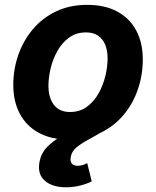

<svg xmlns="http://www.w3.org/2000/svg" viewBox="-20 -573 654 803"><path d="M267.8 10.7Q194 10.7 142.2 -17.6Q90.3 -45.8 63 -97.2Q35.6 -148.5 35.6 -217.2Q35.6 -283 56.5 -343.2Q77.5 -403.4 117.4 -450.7Q157.3 -498 214.6 -525.4Q272 -552.7 345.1 -552.7Q418.6 -552.7 470.6 -524.6Q522.5 -496.5 549.9 -445.1Q577.2 -393.8 577.2 -324.6Q577.2 -258.7 556.4 -198.5Q535.7 -138.2 495.7 -91.1Q455.7 -43.9 398.3 -16.6Q341 10.7 267.8 10.7ZM272.9 -104.6Q313.8 -104.6 343.5 -126.5Q373.3 -148.3 392.4 -182.7Q411.6 -217.1 420.8 -256Q430 -294.9 430 -328.7Q430 -361.5 420 -385.9Q410 -410.3 390.1 -423.9Q370.2 -437.5 339.7 -437.5Q298.9 -437.5 269.1 -415.9Q239.3 -394.3 220.2 -360.1Q201 -325.8 191.8 -287.1Q182.6 -248.3 182.6 -214Q182.6 -165.1 205.1 -134.9Q227.6 -104.6 272.9 -104.6ZM256.3 210.3Q198.8 210.3 167.6 183Q136.4 155.7 144.8 106.9Q151.2 68.2 176.9 41.9Q202.7 15.6 239.7 -5.2Q276.8 -26 318 -47.5Q359.2 -69.1 397.6 -97.5Q436 -125.8 464 -167.5Q492.1 -209.1 502.3 -270.6H573.4Q561.9 -201.6 537 -154.8Q512 -108 479.6 -77.1Q447.2 -46.2 413.3 -25.6Q379.4 -5.1 349.6 10.9Q319.8 26.9 299.7 43.7Q279.6 60.4 275.7 84.7Q273 101.7 280.5 111.1Q287.9 120.4 305.1 120.4Q315.6 120.4 325.4 117.3Q335.3 114.2 344.8 109.1L363.6 185.6Q344.1 195.7 315.3 203Q286.6 210.3 256.3 210.3Z"/></svg>

Font: Adwaita Sans
Style: Italic
Weight: 400
Italic angle: -9.39999°
Designer: Rasmus Andersson
Foundry: rsms
Version: Version 4.001;git-9221beed3